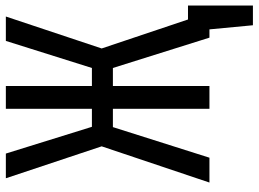

<svg xmlns="http://www.w3.org/2000/svg" viewBox="-136 -610 897 666"><g transform="rotate(-90 313.0 -277.5)"><path d="M268.2 -334.9H204.6L98.5 0H12.3L137.9 -373.8L27.2 -706.2H112.8L205.6 -407.7H268.2V-706.2H347.2V-407.7H409.7L503.6 -706.2H588.2L477.4 -373.8L577.9 -74.4H626.2V150.8H557.9L543.6 0H514.9L409.7 -334.9H347.2V0H268.2Z"/></g></svg>

Font: FiraCode Nerd Font
Style: Regular
Weight: 400
Designer: Carrois Corporate, Edenspiekermann AG, Nikita Prokopov
Foundry: Carrois Corporate, Edenspiekermann AG, Nikita Prokopov
Version: Version 6.002;Nerd Fonts 3.4.0